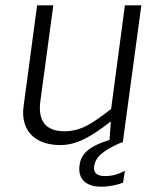

<svg xmlns="http://www.w3.org/2000/svg" viewBox="-20 -538 597 724"><path d="M335 89C340 52 372 28 438 -1H443L513 -518H451L399 -127C328 -72 285 -43 223 -43C150 -43 123 -85 132 -155L181 -518H120L69 -138C57 -51 106 7 203 9C270 10 322 -22 398 -80L393 -10H392C311 15 285 45 280 85C273 133 300 166 362 166C395 166 425 158 444 151L451 106C438 113 412 126 377 126C344 126 332 113 335 89Z"/></svg>

Font: United Sans ExtraLight
Style: Italic
Weight: 200
Italic angle: -8°
Designer: Pablo Impallari, Rodrigo Fuenzalida (Modified by Dan O. Williams)
Version: Version 1.000;PS 001.000;hotconv 1.0.88;makeotf.lib2.5.64775